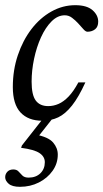

<svg xmlns="http://www.w3.org/2000/svg" viewBox="-21 -456 399 741"><path d="M56 265Q26 265 12.5 253.2Q-1 241.5 -1 228Q-1 216 7.2 207Q15.5 198 30.5 198Q43.5 198 50.5 205.8Q57.5 213.5 65.5 221.5Q73.5 229.5 89.5 229.5Q117.5 229.5 134.8 212.8Q152 196 152 170Q152 148.5 131.5 134.8Q111 121 60.5 114.5L63.5 105.5L166 -25H202.5L97.5 108L114.5 63Q165.5 72.5 183.8 93.8Q202 115 202 140.5Q202 175 182 203.2Q162 231.5 129 248.2Q96 265 56 265ZM229 -397Q201.5 -397 178 -373.5Q154.5 -350 137.2 -312Q120 -274 110.5 -229Q101 -184 101 -141Q101 -89.5 117 -68Q133 -46.5 165 -46.5Q185.5 -46.5 205 -55Q224.5 -63.5 243.8 -83.5Q263 -103.5 281.5 -138H308.5Q282.5 -81 257 -48.8Q231.5 -16.5 203.8 -3.2Q176 10 142.5 10Q88 10 58.2 -22Q28.5 -54 28.5 -120Q28.5 -185.5 47.8 -242.8Q67 -300 100.2 -343.5Q133.5 -387 177.2 -411.5Q221 -436 269.5 -436Q314 -436 336 -416.8Q358 -397.5 358 -372.5Q358 -353 346.5 -343.5Q335 -334 317.5 -333.5Q310 -333 301 -343.2Q292 -353.5 281 -365.5Q270 -377.5 257.2 -387.2Q244.5 -397 229 -397Z"/></svg>

Font: Newsreader Text
Style: Italic
Weight: 400
Italic angle: -17°
Designer: Hugues Gentile
Foundry: Production Type
Version: Version 1.001